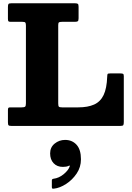

<svg xmlns="http://www.w3.org/2000/svg" viewBox="-20 -770 806 1174"><path d="M117 -636.5H45.5Q34.5 -636.5 31.5 -640Q28.5 -643.5 28.5 -655V-726.5Q28.5 -741 31.8 -745.5Q35 -750 50 -750H437Q451 -750 455.8 -746.5Q460.5 -743 460.5 -728V-658.5Q460.5 -643.5 455.5 -640Q450.5 -636.5 436.5 -636.5H359.5Q345.5 -636.5 340.8 -633.5Q336 -630.5 336 -616.5V-138.5Q336 -122.5 339.8 -118Q343.5 -113.5 359.5 -113.5H458.5Q517 -113.5 555.5 -130.8Q594 -148 613.5 -188.8Q633 -229.5 635.5 -301Q636 -314 638 -317.5Q640 -321 653.5 -321H717Q728.5 -321 732.8 -318.2Q737 -315.5 737 -304V-25Q737 -9.5 733.8 -4.8Q730.5 0 715 0H50.5Q36.5 0 32.5 -3.8Q28.5 -7.5 28.5 -22.5V-96Q28.5 -106 30.8 -109.8Q33 -113.5 42.5 -113.5H112.5Q128.5 -113.5 133.5 -117.8Q138.5 -122 138.5 -138.5V-613Q138.5 -627.5 135 -632Q131.5 -636.5 117 -636.5ZM286.5 168Q286.5 130.5 314.2 108Q342 85.5 378 85.5Q421 85.5 448 115Q475 144.5 475 204Q475 252 448.8 291Q422.5 330 384.2 354.8Q346 379.5 310 383.5Q302.5 384.5 299.8 382.8Q297 381 297 372.5V333Q297 324.5 307 323Q340.5 319 369.5 295Q398.5 271 406.5 247Q408.5 239.5 400 244Q387 250.5 364.5 250.5Q329 250.5 307.8 228Q286.5 205.5 286.5 168Z"/></svg>

Font: Besley* Heavy
Style: Regular
Weight: 800
Designer: Owen Earl
Foundry: indestructible type*
Version: Version 3.000; ttfautohint (v1.8.3)